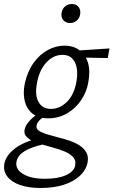

<svg xmlns="http://www.w3.org/2000/svg" viewBox="-77 -650 567 959"><path d="M125 289Q66 289 23 274Q-20 259 -41 231Q-62 203 -55 166Q-46 125 -1.5 91Q43 57 131 36L144 70Q84 83 48.5 103.5Q13 124 6 154Q-3 193 36.5 218Q76 243 147 243Q212 243 251.5 225.5Q291 208 298 179Q304 151 286.5 133Q269 115 239.5 104Q210 93 177 84Q150 77 125.5 69.5Q101 62 81.5 52Q62 42 52 29Q42 16 46 -3Q50 -21 62.5 -37Q75 -53 91 -66Q107 -79 121 -88L154 -73Q146 -69 135.5 -62Q125 -55 116.5 -45Q108 -35 106 -24Q102 -8 116 2Q130 12 155.5 20Q181 28 212 36Q242 43 271 53Q300 63 322 77.5Q344 92 355 113Q366 134 360 164Q351 202 320 230Q289 258 239.5 273.5Q190 289 125 289ZM164 -59Q115 -59 85.5 -82.5Q56 -106 46.5 -145.5Q37 -185 47 -234Q61 -295 91.5 -337Q122 -379 162.5 -400.5Q203 -422 245 -422Q288 -422 318.5 -400.5Q349 -379 362 -338Q375 -297 364 -239Q356 -191 328.5 -150Q301 -109 258.5 -84Q216 -59 164 -59ZM177 -106Q222 -106 258 -142Q294 -178 305 -244Q315 -304 296.5 -340Q278 -376 235 -376Q190 -376 155 -338.5Q120 -301 108 -237Q96 -175 115.5 -140.5Q135 -106 177 -106ZM461 -360 310 -363 302 -397 470 -408ZM273 -535Q258 -535 247.5 -542Q237 -549 232.5 -561Q228 -573 231 -587Q234 -606 248 -618Q262 -630 282 -630Q297 -630 307 -623Q317 -616 321.5 -604Q326 -592 323 -577Q320 -559 306 -547Q292 -535 273 -535Z"/></svg>

Font: Ysabeau Office
Style: Italic
Weight: 400
Italic angle: -12°
Designer: Christian Thalmann (Catharsis Fonts)
Version: Version 2.001;gftools[0.9.30]; featfreeze: tnum,lnum,ss02